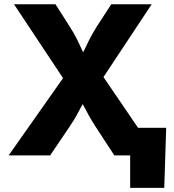

<svg xmlns="http://www.w3.org/2000/svg" viewBox="-20 -748 838 924"><path d="M21.5 0 328.1 -435.5V-304.7L47.4 -727.5H247.1L316.4 -618.7Q337.9 -585 352.1 -555.9Q366.2 -526.9 378.2 -500.5Q390.1 -474.1 404.3 -448.2H355.5Q370.1 -474.1 382.3 -500.5Q394.5 -526.9 409.2 -555.9Q423.8 -585 444.8 -618.7L515.6 -727.5H710L436.5 -314.5V-438L734.9 0H530.3L439.5 -139.2Q420.4 -168.9 408.7 -190.2Q397 -211.4 387.5 -229.7Q377.9 -248 365.7 -269H390.1Q378.4 -248.5 368.7 -230Q358.9 -211.4 347.2 -190.2Q335.4 -168.9 315.4 -139.2L221.2 0ZM606.4 156.2V0H562V-132.8H779.8L770.5 156.2Z"/></svg>

Font: Inter 16pt ExtraBold
Style: Regular
Weight: 800
Version: Version 4.001;git-66647c0bb